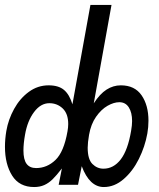

<svg xmlns="http://www.w3.org/2000/svg" viewBox="-21 -745 641 774"><path d="M-1 -153.5Q-1 -184 4.5 -217Q12.5 -263.5 35.8 -305.8Q59 -348 95 -374.5Q131 -401 175 -401Q215 -401 237 -382.5Q259 -364 271 -324.5L343.5 -725H428.5L357 -328.5Q381.5 -366.5 408.5 -383.8Q435.5 -401 466 -401Q522 -401 549.8 -360.8Q577.5 -320.5 577.5 -258.5Q577.5 -232.5 573 -207Q563.5 -154 538.8 -104.2Q514 -54.5 477.2 -22.8Q440.5 9 397.5 9Q340 9 308.5 -75L293.5 0H215.5L228.5 -66Q207 -38 191.2 -22.5Q175.5 -7 157.5 1Q139.5 9 116.5 9Q57 9 28 -37Q-1 -83 -1 -153.5ZM251 -215Q254 -231.5 254 -245Q254 -286.5 231.8 -307.8Q209.5 -329 178 -329Q143 -329 116.2 -293.2Q89.5 -257.5 80 -202.5Q73.5 -166.5 73.5 -138.5Q73.5 -101.5 86.2 -84.5Q99 -67.5 124.5 -67.5Q168.5 -67.5 202.5 -100Q236.5 -132.5 251 -215ZM507.5 -217.5Q511.5 -240 511.5 -257Q511.5 -291.5 498.2 -312.2Q485 -333 460 -333Q438 -333 412.5 -318.5Q387 -304 366.2 -274.2Q345.5 -244.5 338 -201.5Q332.5 -170 332.5 -149.5Q332.5 -103 351.5 -84Q370.5 -65 396 -65Q437 -65 465.8 -102.5Q494.5 -140 507.5 -217.5Z"/></svg>

Font: JuliaMono Medium
Style: Italic
Weight: 500
Italic angle: -9°
Monospace: yes
Designer: cormullion
Foundry: corm
Version: Version 0.054; ttfautohint (v1.8.4)